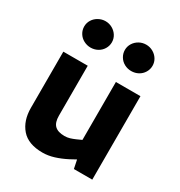

<svg xmlns="http://www.w3.org/2000/svg" viewBox="-181 -890 956 1022"><g transform="rotate(30 297.0 -379.0)"><path d="M229 8Q141 8 99 -40.5Q57 -89 57 -168V-513H207V-206Q207 -164 226.5 -145.5Q246 -127 286 -127Q303 -127 318 -131.5Q333 -136 349 -143L380 -157V-513H531V0H418L400 -88L430 -65L371 -33Q334 -14 298.5 -3Q263 8 229 8ZM171 -604Q149 -604 129 -614.5Q109 -625 97.5 -644Q86 -663 86 -685Q86 -707 97.5 -725.5Q109 -744 129 -755Q149 -766 171 -766Q194 -766 213.5 -755Q233 -744 244.5 -725.5Q256 -707 256 -685Q256 -663 244.5 -644Q233 -625 213.5 -614.5Q194 -604 171 -604ZM421 -604Q398 -604 378.5 -614.5Q359 -625 347.5 -644Q336 -663 336 -685Q336 -707 347.5 -725.5Q359 -744 378.5 -755Q398 -766 421 -766Q444 -766 463.5 -755Q483 -744 494.5 -725.5Q506 -707 506 -685Q506 -663 494.5 -644Q483 -625 463.5 -614.5Q444 -604 421 -604Z"/></g></svg>

Font: REM SemiBold
Style: Regular
Weight: 600
Designer: Octavio Pardo
Foundry: Ashler Design
Version: Version 1.005;gftools[0.9.28]